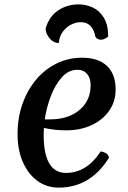

<svg xmlns="http://www.w3.org/2000/svg" viewBox="-20 -840 584 875"><path d="M248 15Q192 15 150 -16Q108 -47 84 -102Q60 -157 60 -229Q60 -303 82.5 -366.5Q105 -430 144.5 -477Q184 -524 237.5 -550.5Q291 -577 354 -577Q428 -577 467.5 -539.5Q507 -502 507 -432Q507 -378 478 -336Q449 -294 398 -270Q347 -246 282 -246Q254 -246 228.5 -249Q203 -252 180 -257Q179 -241 179 -226Q179 -52 281 -52Q375 -52 439 -150Q476 -143 476 -120Q391 15 248 15ZM333 -522Q293 -522 262.5 -488.5Q232 -455 212 -403Q192 -351 184 -296H208Q291 -296 342 -338.5Q393 -381 393 -452Q393 -484 377 -503Q361 -522 333 -522ZM473 -673Q465 -667 457 -663Q449 -659 440 -659Q424 -659 415 -672Q409 -704 392.5 -721.5Q376 -739 348 -739Q326 -739 303.5 -727.5Q281 -716 265.5 -694.5Q250 -673 248 -644Q224 -644 206 -665.5Q188 -687 188 -710Q204 -766 245.5 -793Q287 -820 338 -820Q372 -820 402.5 -806Q433 -792 453 -759.5Q473 -727 473 -673Z"/></svg>

Font: Merienda Medium
Style: Regular
Weight: 500
Designer: Eduardo Rodriguez Tunni
Foundry: Eduardo Rodriguez Tunni
Version: Version 2.001; ttfautohint (v1.8.4.7-5d5b)